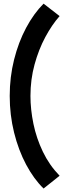

<svg xmlns="http://www.w3.org/2000/svg" viewBox="-20 -869 368 1071"><path d="M223.1 182.6Q168.5 129.4 125.7 49.1Q83 -31.2 58.6 -129.4Q34.2 -227.5 34.2 -334Q34.2 -439.5 58.6 -536.6Q83 -633.8 125.7 -713.9Q168.5 -793.9 223.1 -848.6L312.5 -779.3Q270 -731.4 232.9 -662.4Q195.8 -593.3 172.9 -509.8Q149.9 -426.3 149.9 -334Q149.9 -258.8 166.5 -178.2Q183.1 -97.7 219.2 -22.5Q255.4 52.7 312.5 111.3Z"/></svg>

Font: Reddit Sans Condensed ExtraBold
Style: Regular
Weight: 800
Designer: Stephen Hutchings
Foundry: Reddit
Version: Version 1.014